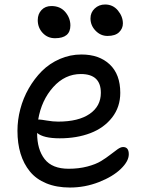

<svg xmlns="http://www.w3.org/2000/svg" viewBox="-20 -755 632 859"><path d="M460.9 -594.2Q430.2 -594.2 407.5 -617.7Q384.8 -641.1 384.8 -672.9Q384.8 -699.2 403.8 -717Q422.9 -734.9 450.2 -734.9Q485.4 -734.9 507.6 -708Q529.8 -681.2 529.8 -649.9Q529.8 -627.4 512.7 -610.8Q495.6 -594.2 460.9 -594.2ZM226.1 -584Q192.9 -584 170.9 -607.7Q148.9 -631.3 148.9 -665Q148.9 -692.4 165.8 -710.2Q182.6 -728 210 -728Q249.5 -728 272.2 -701.2Q294.9 -674.3 294.9 -641.1Q294.9 -584 226.1 -584ZM293 84Q232.9 84 187.3 65.2Q141.6 46.4 113.8 12.2Q85.9 -22 72 -67.6Q58.1 -113.3 58.1 -169.9Q58.1 -218.3 70.8 -266.8Q83.5 -315.4 108.6 -359.4Q133.8 -403.3 167.7 -437.3Q201.7 -471.2 247.6 -491.2Q293.5 -511.2 344.2 -511.2Q423.8 -511.2 470.9 -466.8Q518.1 -422.4 518.1 -339.8Q518.1 -276.4 481.7 -229.5Q445.3 -182.6 384.5 -159.4Q323.7 -136.2 247.1 -136.2Q174.8 -136.2 146 -160.2Q146 -86.4 179.7 -43.2Q213.4 0 287.1 0Q332.5 0 370.6 -10Q408.7 -20 432.1 -34.4Q455.6 -48.8 473.6 -63Q491.7 -77.1 505.9 -87.2Q520 -97.2 530.8 -97.2Q556.2 -97.2 556.2 -64.9Q556.2 -33.7 520.5 0.7Q484.9 35.2 422.6 59.6Q360.4 84 293 84ZM155.8 -220.2Q162.6 -220.2 189.7 -215.6Q216.8 -210.9 240.2 -210.9Q331.1 -210.9 381.1 -245.4Q431.2 -279.8 431.2 -339.8Q431.2 -423.8 341.8 -423.8Q270.5 -423.8 218 -365.2Q165.5 -306.6 150.9 -220.2Z"/></svg>

Font: Shantell Sans Irregular Bouncy
Style: Regular
Weight: 400
Designer: Stephen Nixon, Anya Danilova, Shantell Martin
Foundry: Arrow Type
Version: Version 1.006;[9816181b4]